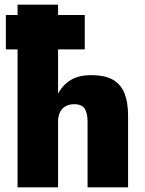

<svg xmlns="http://www.w3.org/2000/svg" viewBox="-20 -800 621 820"><path d="M228 -780H55V0H228ZM354 -280V0H527V-306Q527 -362 512 -400.5Q497 -439 463 -459Q429 -479 369 -479Q309 -479 272.5 -452Q236 -425 219 -380Q202 -335 202 -280H228Q228 -305 236.5 -321.5Q245 -338 260.5 -346.5Q276 -355 296 -355Q330 -355 342 -335.5Q354 -316 354 -280ZM5 -589H342V-736H5Z"/></svg>

Font: Jost ExtraBold
Style: Regular
Weight: 800
Version: Version 3.710